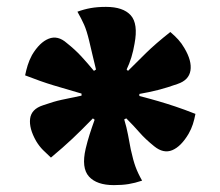

<svg xmlns="http://www.w3.org/2000/svg" viewBox="-20 -579 640 558"><path d="M288 -559Q338 -559 360 -534.5Q382 -510 371 -452Q364 -410 348 -377L352 -373Q378 -399 405 -425.5Q432 -452 475 -486Q488 -475 498 -464Q508 -453 516 -439Q538 -402 533.5 -374Q529 -346 496 -335Q465 -324 439.5 -317.5Q414 -311 385 -306V-300Q416 -292 440 -285Q464 -278 489.5 -269.5Q515 -261 548 -248Q545 -232 540.5 -218Q536 -204 528 -190Q506 -153 480.5 -142.5Q455 -132 428 -154Q402 -175 385.5 -194Q369 -213 347 -235L341 -232Q348 -209 352 -187.5Q356 -166 360 -145Q367 -113 374 -94Q381 -75 393 -54Q372 -47 353.5 -44Q335 -41 311 -41Q261 -41 238.5 -66Q216 -91 229 -147Q234 -168 240.5 -188.5Q247 -209 255 -231L250 -235Q217 -201 190.5 -176Q164 -151 128 -121Q116 -132 105 -143Q94 -154 85 -169Q64 -206 67.5 -234Q71 -262 105 -273Q136 -284 159.5 -289Q183 -294 217 -301V-307Q172 -320 135.5 -331Q99 -342 53 -360Q56 -375 60.5 -389.5Q65 -404 73 -419Q95 -456 121.5 -466.5Q148 -477 174 -454Q198 -435 216 -415.5Q234 -396 253 -373L259 -377Q254 -396 249 -418.5Q244 -441 239 -461Q232 -490 224.5 -507Q217 -524 205 -545Q224 -552 243.5 -555.5Q263 -559 288 -559Z"/></svg>

Font: Recursive Mn Csl St Blk
Style: Regular
Weight: 900
Monospace: yes
Version: Version 1.079;hotconv 1.0.112;makeotfexe 2.5.65598; ttfautoh